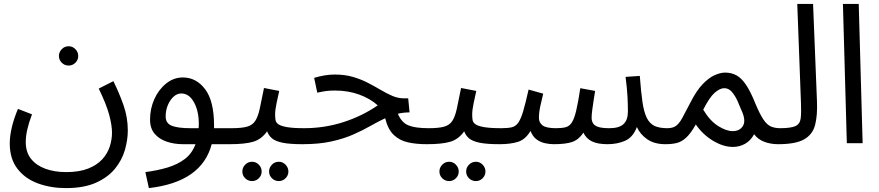

<svg xmlns="http://www.w3.org/2000/svg" viewBox="-20 -734 4506 984"><path d="M332 -398Q311 -398 296.5 -412.5Q282 -427 282 -447Q282 -467 296.5 -482Q311 -497 332 -497Q352 -497 366.5 -482Q381 -467 381 -447Q381 -427 366.5 -412.5Q352 -398 332 -398Z M30 1Q30 -35 40 -79Q50 -123 72 -176L144 -148Q128 -106 120 -71Q112 -36 112 -6Q112 46 139 80Q166 114 213 131Q260 148 319 148Q386 148 431.5 130Q477 112 504 82.5Q531 53 542.5 17Q554 -19 554 -54Q554 -92 539.5 -146Q525 -200 486 -280L561 -318Q590 -260 612.5 -196.5Q635 -133 635 -65Q635 -17 620 35Q605 87 569 131Q533 175 471.5 202.5Q410 230 318 230Q240 230 174.5 206Q109 182 69.5 131Q30 80 30 1Z M743 230 725 148Q787 140 838.5 124.5Q890 109 927 81Q964 53 982 5H918Q873 5 834.5 -8Q796 -21 772.5 -48.5Q749 -76 749 -121Q749 -177 771 -226Q793 -275 831.5 -306Q870 -337 917 -337Q986 -337 1031.5 -276.5Q1077 -216 1077 -91Q1077 -84 1077 -77H1167Q1188 -77 1197.5 -65.5Q1207 -54 1207 -38Q1207 -22 1193 -8.5Q1179 5 1157 5H1065Q1014 199 743 230ZM956 -77H998Q999 -87 999 -97Q999 -165 974 -210Q949 -255 909 -255Q888 -255 870 -239Q852 -223 840.5 -196Q829 -169 829 -137Q829 -102 860.5 -89.5Q892 -77 956 -77Z M1409 194Q1388 194 1373.5 179.5Q1359 165 1359 145Q1359 125 1373.5 110Q1388 95 1409 95Q1429 95 1443.5 110Q1458 125 1458 145Q1458 165 1443.5 179.5Q1429 194 1409 194ZM1272 194Q1251 194 1236.5 179.5Q1222 165 1222 145Q1222 125 1236.5 110Q1251 95 1272 95Q1292 95 1306.5 110Q1321 125 1321 145Q1321 165 1306.5 179.5Q1292 194 1272 194Z M1157 5 1167 -77Q1217 -77 1245 -84.5Q1273 -92 1287.5 -113.5Q1302 -135 1311 -176Q1320 -217 1333 -283L1411 -268Q1405 -241 1397.5 -206Q1390 -171 1390 -147Q1390 -132 1392 -119Q1394 -106 1407 -97Q1420 -88 1451 -82.5Q1482 -77 1540 -77Q1561 -77 1570.5 -65.5Q1580 -54 1580 -38Q1580 -22 1566 -8.5Q1552 5 1530 5Q1465 5 1428.5 -2.5Q1392 -10 1374.5 -24.5Q1357 -39 1349 -61Q1320 -20 1277.5 -7.5Q1235 5 1157 5Z M1530 5 1539 -77Q1643 -77 1739.5 -108Q1836 -139 1916 -194Q1877 -229 1820.5 -249.5Q1764 -270 1696 -270Q1671 -270 1652 -267.5Q1633 -265 1606 -259L1590 -335Q1646 -352 1696 -352Q1748 -352 1790 -339.5Q1832 -327 1866.5 -309Q1901 -291 1931.5 -273Q1962 -255 1991 -242.5Q2020 -230 2051 -230H2072L2079 -158Q2048 -158 2019 -151Q2038 -106 2073 -91.5Q2108 -77 2177 -77Q2198 -77 2207.5 -65.5Q2217 -54 2217 -38Q2217 -22 2203 -8.5Q2189 5 2167 5Q2113 5 2070.5 -4.5Q2028 -14 1998 -42.5Q1968 -71 1954 -128Q1916 -110 1876.5 -87.5Q1837 -65 1789 -44Q1741 -23 1678 -9Q1615 5 1530 5Z M2419 194Q2398 194 2383.5 179.5Q2369 165 2369 145Q2369 125 2383.5 110Q2398 95 2419 95Q2439 95 2453.5 110Q2468 125 2468 145Q2468 165 2453.5 179.5Q2439 194 2419 194ZM2282 194Q2261 194 2246.5 179.5Q2232 165 2232 145Q2232 125 2246.5 110Q2261 95 2282 95Q2302 95 2316.5 110Q2331 125 2331 145Q2331 165 2316.5 179.5Q2302 194 2282 194Z M2167 5 2177 -77Q2227 -77 2255 -84.5Q2283 -92 2297.5 -113.5Q2312 -135 2321 -176Q2330 -217 2343 -283L2421 -268Q2415 -241 2407.5 -206Q2400 -171 2400 -147Q2400 -132 2402 -119Q2404 -106 2417 -97Q2430 -88 2461 -82.5Q2492 -77 2550 -77Q2571 -77 2580.5 -65.5Q2590 -54 2590 -38Q2590 -22 2576 -8.5Q2562 5 2540 5Q2475 5 2438.5 -2.5Q2402 -10 2384.5 -24.5Q2367 -39 2359 -61Q2330 -20 2287.5 -7.5Q2245 5 2167 5Z M2540 5 2550 -77Q2582 -77 2602 -81.5Q2622 -86 2635.5 -104.5Q2649 -123 2661 -163Q2673 -203 2689 -275L2764 -254Q2758 -229 2750 -194Q2742 -159 2742 -130Q2742 -105 2761 -91Q2780 -77 2830 -77Q2860 -77 2879 -82Q2898 -87 2910.5 -106Q2923 -125 2933 -167Q2943 -209 2954 -282L3030 -268Q3027 -250 3023 -224Q3019 -198 3015.5 -172.5Q3012 -147 3012 -130Q3012 -116 3018.5 -103.5Q3025 -91 3044.5 -84Q3064 -77 3103 -77Q3153 -77 3175.5 -98Q3198 -119 3198 -162Q3198 -197 3196 -237.5Q3194 -278 3186 -340L3259 -345Q3265 -264 3272.5 -212Q3280 -160 3294.5 -130.5Q3309 -101 3334 -89Q3359 -77 3400 -77Q3421 -77 3430.5 -65.5Q3440 -54 3440 -38Q3440 -22 3426 -8.5Q3412 5 3390 5Q3334 5 3297.5 -20Q3261 -45 3244 -83Q3224 -30 3183.5 -12.5Q3143 5 3094 5Q3043 5 3013.5 -9.5Q2984 -24 2970 -54Q2946 -18 2912.5 -6.5Q2879 5 2818 5Q2797 5 2773.5 0Q2750 -5 2730 -19.5Q2710 -34 2699 -63Q2673 -19 2634.5 -7Q2596 5 2540 5Z M3390 5 3400 -77Q3428 -77 3444.5 -89Q3461 -101 3476.5 -129Q3492 -157 3516 -204Q3548 -268 3580.5 -302Q3613 -336 3643 -349Q3673 -362 3696 -362Q3729 -362 3755 -347.5Q3781 -333 3804 -298.5Q3827 -264 3851 -204Q3874 -149 3892.5 -121.5Q3911 -94 3931.5 -85.5Q3952 -77 3978 -77Q3999 -77 4008.5 -65.5Q4018 -54 4018 -38Q4018 -22 4004 -8.5Q3990 5 3968 5Q3929 5 3896.5 -7.5Q3864 -20 3845 -46Q3826 -12 3797.5 3.5Q3769 19 3736 19Q3687 19 3634.5 -12.5Q3582 -44 3546 -96Q3520 -50 3496.5 -28.5Q3473 -7 3448 -1Q3423 5 3390 5ZM3584 -172Q3618 -115 3660 -88.5Q3702 -62 3735 -62Q3770 -62 3786.5 -87Q3803 -112 3785 -157Q3773 -187 3760 -216Q3747 -245 3730 -264Q3713 -283 3690 -282Q3668 -281 3642 -258Q3616 -235 3584 -172Z M3968 5 3977 -77Q4034 -77 4057 -88Q4080 -99 4083.5 -127Q4087 -155 4085 -205L4066 -714H4147L4167 -214Q4170 -143 4157.5 -94Q4145 -45 4101.5 -20Q4058 5 3968 5Z M4320 0 4300 -714H4381L4401 0Z"/></svg>

Font: Noto Sans Living
Style: Regular
Weight: 400
Designer: Monotype Design Team
Foundry: Monotype Imaging Inc.
Version: Version 2.013; ttfautohint (v1.8.4.7-5d5b)